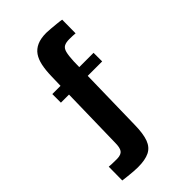

<svg xmlns="http://www.w3.org/2000/svg" viewBox="-265 -770 1073 1073"><g transform="rotate(-45 272.0 -233.0)"><path d="M156 214Q143 214 122 212.5Q101 211 80 208.5Q59 206 42 204L43 96Q52 97 64.5 97.5Q77 98 90 98Q103 98 110 98Q140 97 151.5 81Q163 65 163 26L171 -346H107V-414H172L174 -489Q175 -535 182.5 -570.5Q190 -606 206.5 -630Q223 -654 252 -667Q281 -680 325 -680Q339 -680 359.5 -678Q380 -676 402 -674Q424 -672 440 -669L439 -562Q431 -563 417 -563.5Q403 -564 390 -564Q365 -564 350 -556Q335 -548 329 -525Q323 -502 321 -459L320 -414H433V-346H319L311 34Q310 102 295.5 141.5Q281 181 247.5 197.5Q214 214 156 214Z"/></g></svg>

Font: Cairo ExtraBold
Style: Regular
Weight: 800
Designer: Mohamed Gaber, Accademia di Belle Arti di Urbino
Foundry: Kief Type Foundry, Accademia di Belle Arti di Urbino
Version: Version 3.117